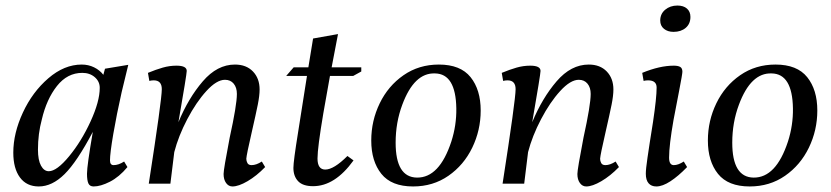

<svg xmlns="http://www.w3.org/2000/svg" viewBox="-20 -663 2998 693"><path d="M28 -112Q28 -182 62.5 -256.5Q97 -331 154.5 -380.5Q212 -430 275 -430Q299 -430 319.5 -420Q340 -410 353 -393L359 -415L443 -429L419 -330Q401 -250 389 -180Q377 -110 377 -84Q377 -67 390 -67Q408 -67 428 -80L440 -60Q410 -24 376.5 -7Q343 10 318 10Q304 10 299 -1Q294 -12 294 -36Q294 -65 315 -187Q258 -79 213 -34.5Q168 10 120 10Q76 10 52 -22.5Q28 -55 28 -112ZM340 -346Q340 -369 322 -384.5Q304 -400 277 -400Q223 -400 185.5 -352.5Q148 -305 131 -232Q117 -180 117 -123Q117 -85 128 -65Q139 -45 156 -45Q185 -45 229.5 -99Q274 -153 307 -225Q340 -297 340 -346Z M787 -35Q787 -52 809 -166Q835 -284 835 -324Q835 -347 823.5 -361Q812 -375 792 -375Q762 -375 725 -334.5Q688 -294 656 -233Q624 -172 609 -114L595 0H517Q564 -303 564 -341Q564 -373 535 -373Q527 -373 519 -371L514 -400Q543 -412 567.5 -419Q592 -426 617 -426Q654 -426 654 -407Q654 -395 624 -222Q660 -309 712 -369.5Q764 -430 828 -430Q869 -430 893 -405Q917 -380 917 -340Q917 -318 910.5 -285.5Q904 -253 888 -183Q870 -105 869 -90Q869 -82 873 -74.5Q877 -67 888 -67Q905 -67 925 -80L937 -60Q906 -28 873.5 -9Q841 10 819 10Q805 10 796 -2.5Q787 -15 787 -35Z M1039 -57Q1039 -81 1056 -186L1088 -389H1013L1040 -420H1093L1110 -524L1200 -540L1177 -420H1284V-405L1255 -389H1171L1147 -254Q1126 -130 1126 -91Q1126 -51 1154 -51Q1185 -51 1234 -100L1256 -84Q1189 9 1110 9Q1073 9 1056 -9Q1039 -27 1039 -57Z M1320 -156Q1320 -227 1350.5 -290Q1381 -353 1436.5 -391.5Q1492 -430 1564 -430Q1642 -430 1678.5 -384.5Q1715 -339 1715 -264Q1715 -193 1684.5 -130Q1654 -67 1598.5 -28.5Q1543 10 1471 10Q1393 10 1356.5 -35.5Q1320 -81 1320 -156ZM1609 -152Q1628 -211 1627 -272Q1625 -397 1550 -398Q1475 -401 1432 -285Q1408 -221 1408 -148Q1408 -23 1485 -22Q1566 -21 1609 -152Z M2064 -35Q2064 -52 2086 -166Q2112 -284 2112 -324Q2112 -347 2100.5 -361Q2089 -375 2069 -375Q2039 -375 2002 -334.5Q1965 -294 1933 -233Q1901 -172 1886 -114L1872 0H1794Q1841 -303 1841 -341Q1841 -373 1812 -373Q1804 -373 1796 -371L1791 -400Q1820 -412 1844.5 -419Q1869 -426 1894 -426Q1931 -426 1931 -407Q1931 -395 1901 -222Q1937 -309 1989 -369.5Q2041 -430 2105 -430Q2146 -430 2170 -405Q2194 -380 2194 -340Q2194 -318 2187.5 -285.5Q2181 -253 2165 -183Q2147 -105 2146 -90Q2146 -82 2150 -74.5Q2154 -67 2165 -67Q2182 -67 2202 -80L2214 -60Q2183 -28 2150.5 -9Q2118 10 2096 10Q2082 10 2073 -2.5Q2064 -15 2064 -35Z M2311 -36Q2311 -53 2317 -93.5Q2323 -134 2325 -147L2337 -223Q2350 -310 2350 -347Q2350 -373 2319 -373Q2311 -373 2303 -371L2298 -400Q2361 -426 2412 -426Q2427 -426 2435 -421.5Q2443 -417 2443 -404Q2443 -396 2431 -334Q2412 -235 2411 -230Q2395 -139 2395 -94Q2395 -67 2412 -67Q2428 -67 2448 -80L2460 -60Q2428 -27 2399.5 -8.5Q2371 10 2349 10Q2331 10 2321 -1.5Q2311 -13 2311 -36ZM2363 -589Q2363 -613 2381 -628Q2399 -643 2425 -643Q2447 -643 2459.5 -632Q2472 -621 2472 -602Q2472 -577 2455 -562.5Q2438 -548 2411 -548Q2390 -548 2376.5 -559Q2363 -570 2363 -589Z M2535 -156Q2535 -227 2565.5 -290Q2596 -353 2651.5 -391.5Q2707 -430 2779 -430Q2857 -430 2893.5 -384.5Q2930 -339 2930 -264Q2930 -193 2899.5 -130Q2869 -67 2813.5 -28.5Q2758 10 2686 10Q2608 10 2571.5 -35.5Q2535 -81 2535 -156ZM2824 -152Q2843 -211 2842 -272Q2840 -397 2765 -398Q2690 -401 2647 -285Q2623 -221 2623 -148Q2623 -23 2700 -22Q2781 -21 2824 -152Z"/></svg>

Font: Unna
Style: Italic
Weight: 400
Italic angle: -8.05°
Designer: Jorge de Buen Unna
Foundry: Omnibus-Type
Version: Version 2.008